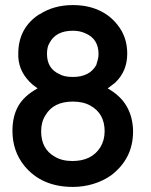

<svg xmlns="http://www.w3.org/2000/svg" viewBox="-20 -714 596 756"><path d="M404 -366Q455 -337 479 -295Q503 -253 504 -198Q504 -142 482 -99Q460 -56 418 -24Q387 -2 348 10Q309 22 267 22Q144 22 76 -61Q29 -119 29 -199Q29 -256 52 -296.5Q75 -337 128 -366L108 -381Q82 -404 68 -430.5Q54 -457 52 -490V-503Q52 -604 135 -658V-657Q191 -694 267 -694Q324 -694 368.5 -674Q413 -654 442 -617Q481 -569 481 -503Q481 -433 433 -388L420 -378ZM267 -593Q200 -593 175 -545Q165 -529 165 -502Q165 -444 214 -422Q233 -411 267 -411Q333 -411 359 -458Q362 -467 365 -478.5Q368 -490 368 -501Q368 -561 316 -583Q305 -588 293 -590.5Q281 -593 267 -593ZM267 -314Q190 -314 159 -260Q142 -234 142 -197Q142 -127 196 -97Q224 -80 265 -80Q341 -80 375 -134Q392 -162 392 -197Q392 -267 336 -298Q308 -314 267 -314Z"/></svg>

Font: Ekushey Bangla
Style: Bold
Weight: 700
Designer: Al Mamun Sumon
Foundry: Al Mamun Sumon
Version: Version 1.0